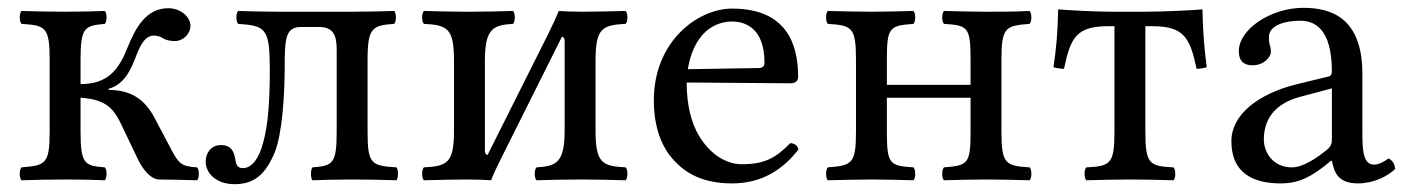

<svg xmlns="http://www.w3.org/2000/svg" viewBox="-20 -459 3590 491"><path d="M386 0C386 0 464 1 484 2C490 -4 490 -25 484 -31C445 -33 437 -41 420 -73L375 -158C350 -205 315 -229 258 -229V-232C297 -243 314 -278 329 -318C341 -349 353 -368 374 -368C383 -368 391 -365 397 -361C403 -357 414 -354 427 -354C449 -354 467 -373 467 -393C467 -415 443 -438 410 -438C352 -438 325 -384 306 -337C284 -282 257 -244 186 -244V-307C186 -390 197 -393 248 -398C254 -404 254 -425 248 -431C224 -430 186 -429 146 -429C103 -429 68 -430 35 -431C29 -425 29 -404 35 -398C96 -394 107 -390 107 -307V-122C107 -39 96 -36 35 -31C29 -25 29 -4 35 2C68 1 103 0 147 0C186 0 226 1 248 2C254 -4 254 -25 248 -31C197 -35 186 -39 186 -122V-209C254 -205 272 -178 290 -141L333 -51C346 -24 366 -1 386 0Z M920 -122V-307C920 -389 933 -394 988 -398C994 -404 994 -425 988 -431C958 -430 920 -429 880 -429H691C658 -429 619 -430 589 -431C583 -425 583 -404 589 -398C659.7 -393 670 -387 670 -279C670 -174 662 -119 648 -78C635 -42 618 -29 601 -29C588 -29 584 -37 582 -50C579 -69 573 -88 545 -88C520 -88 506 -68 506 -46C506 -15 534 12 580 12C631 12 659 -14 682 -68C702 -116 708 -218 708 -286C708 -364 711 -390 751 -390H796C834 -390 841 -366 841 -332V-122C841 -40 831 -35 779 -31C774 -25 774 -4 779 2C804 1 841 0 881 0C921 0 966 1 994 2C999 -4 999 -25 994 -31C929 -35 920 -40 920 -122Z M1227 -63C1224 -63 1220 -65 1220 -75V-303C1220 -386 1241 -395 1292 -398C1298 -404 1298 -425 1292 -431C1269 -430 1212 -429 1175 -429C1142.4 -429 1102 -430 1064 -431C1058 -425 1058 -404 1064 -398C1125 -395 1141 -386 1141 -303V-126C1141 -43 1125 -34 1064 -31C1058 -25 1058 -4 1064 2C1103 1 1143 0 1175 0C1197.6 0 1225 1 1236 2C1241 -11.8 1250.3 -31.7 1260.6 -52.2L1417 -365C1420 -365 1424 -363 1424 -353V-126C1424 -43 1403 -34 1352 -31C1346 -25 1346 -4 1352 2C1375 1 1429.2 0 1469 0C1499.8 0 1541 1 1580 2C1586 -4 1586 -25 1580 -31C1519 -34 1503 -43 1503 -126V-303C1503 -386 1519 -395 1580 -398C1586 -404 1586 -425 1580 -431C1540 -430 1499.8 -429 1469 -429C1446.8 -429 1419 -430 1409 -431C1401.2 -412.5 1392.1 -392.4 1383.1 -374.5Z M1739 -282C1758 -395 1828 -404 1852 -404C1890 -404 1935 -383 1935 -299C1935 -290 1931 -285.2 1920 -285ZM2001 -93C1964 -55 1935 -39 1877 -39C1841 -39 1799 -60 1768 -111C1748 -144 1736 -190 1736 -248L2002 -246C2014 -246 2021 -252 2021 -263C2021 -347 1991 -437 1852 -437C1765 -437 1652 -354 1652 -202C1652 -146 1666 -92 1699 -54C1733 -14 1780 10 1852 10C1928 10 1982 -25 2022 -77C2019 -87 2013 -92 2001 -93Z M2541 -307C2541 -390 2552 -393 2613 -398C2619 -404 2619 -425 2613 -431C2578 -429 2534 -429 2501 -429C2473 -429 2433 -430 2394 -431C2388 -425 2388 -404 2394 -398C2455 -394 2462 -390 2462 -307V-242H2248V-307C2248 -390 2255 -393 2316 -398C2322 -404 2322 -425 2316 -431C2278 -430 2239.8 -429 2208 -429C2178.4 -429 2137 -430 2097 -431C2091 -425 2091 -404 2097 -398C2158 -394 2169 -390 2169 -307V-122C2169 -39 2158 -36 2097 -31C2091 -25 2091 -4 2097 2C2137 1 2177.2 0 2209 0C2240.8 0 2280 1 2316 2C2322 -4 2322 -25 2316 -31C2255 -35 2248 -39 2248 -122V-209H2462V-122C2462 -39 2455 -36 2394 -31C2388 -25 2388 -4 2394 2C2430 1 2467.2 0 2502 0C2532.3 0 2574 1 2613 2C2619 -4 2619 -25 2613 -31C2552 -35 2541 -39 2541 -122Z M2830 -122C2830 -39 2819 -34 2758 -31C2752 -25 2752 -4 2758 2C2797 1 2836.7 0 2870 0C2904.3 0 2943 1 2981 2C2987 -4 2987 -25 2981 -31C2920 -34 2909 -39 2909 -122V-392H2926C3007 -392 3023 -364 3040 -283C3053 -283 3066 -287 3066 -287C3060 -333 3056 -377 3055 -435C3032 -433 2957 -429 2907 -429H2832C2782 -429 2726 -432 2686 -435C2685 -377 2681 -333 2674 -287C2674 -287 2688 -283 2701 -283C2718 -364 2733 -392 2815 -392H2830Z M3386 -233V-101C3386 -88 3380 -81 3372 -75C3346 -54 3312 -31 3284 -31C3234 -31 3212 -71 3212 -102C3212 -147 3233 -193 3307 -212ZM3386 -48C3392 -17 3402.6 10 3453 10C3491.3 10 3527.3 -7 3548 -27C3546.3 -39.3 3542.3 -47.7 3531 -54C3523.5 -47.8 3506.7 -38 3494 -38C3465 -38 3464 -77 3464 -123V-270C3464 -412 3386 -439 3313 -439C3231 -439 3148 -385 3148 -328C3148 -304 3160 -292 3183 -292C3212 -292 3230 -313 3230 -326C3230 -333 3229 -340 3227 -344C3226 -347 3225 -353 3225 -364C3225 -395 3267 -406 3305 -406C3339 -406 3386 -389 3386 -276C3386 -269 3383 -265 3380 -264L3294 -243C3198 -219 3129 -166 3129 -98C3129 -16 3185 10 3255 10C3289.8 10 3320 2 3364 -32L3384 -48Z"/></svg>

Font: Libertinus Math
Style: Regular
Weight: 400
Designer: Philipp H. Poll
Foundry: Khaled Hosny
Version: Version 6.2